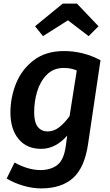

<svg xmlns="http://www.w3.org/2000/svg" viewBox="-20 -828 614 1068"><path d="M539 -493 470 -28Q451 104 386.5 162Q322 220 208 220Q161 220 109.5 205Q58 190 17 165L61 76Q94 95 131.5 106.5Q169 118 205 118Q261 118 298 90.5Q335 63 346 -16L354 -74Q325 -40 288 -20Q251 0 209 0Q128 0 83 -55Q38 -110 38 -202Q38 -285 69 -363Q100 -441 167 -492.5Q234 -544 336 -544Q443 -544 539 -493ZM170 -204Q170 -148 190 -122.5Q210 -97 245 -97Q279 -97 308.5 -119.5Q338 -142 367 -182L407 -436Q388 -444 371.5 -447Q355 -450 334 -450Q278 -450 241 -413Q204 -376 187 -320Q170 -264 170 -204ZM175 -682 329 -808H408L528 -682L473 -627L358 -715L219 -627Z"/></svg>

Font: FiraGO Medium
Style: Italic
Weight: 500
Italic angle: -8°
Designer: bBox Type GmbH
Foundry: bBox Type GmbH
Version: Version 1.001